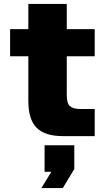

<svg xmlns="http://www.w3.org/2000/svg" viewBox="-20 -687 521 969"><path d="M298 0Q207 0 165 -42Q123 -84 123 -178V-403H31V-540H123V-667H317V-540H458V-403H317V-206Q317 -165 333.5 -151Q350 -137 384 -137H458V0ZM189 262 239 180H205V46H355V166L297 262Z"/></svg>

Font: Geist Black
Style: Regular
Weight: 400
Designer: Basement.studio, Andrés Briganti, Mateo Zaragoza
Foundry: Basement.studio, Vercel, Andrés Briganti, Guido Ferreyra, Mateo Zaragoza
Version: Version 1.401